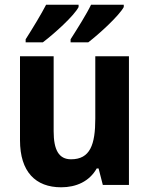

<svg xmlns="http://www.w3.org/2000/svg" viewBox="-20 -786 635 816"><path d="M506 -756V-766H367C349 -728 310 -666 280 -619V-606H355C402 -642 486 -719 506 -756ZM314 -756V-766H176C156 -727 119 -666 89 -619V-606H162C212 -644 294 -718 314 -756ZM528 -547H385V-282C385 -171 363 -109 282 -109C230 -109 208 -149 208 -228V-547H65V-190C65 -56 131 10 240 10C304 10 360 -15 391 -70H399L417 0H528Z"/></svg>

Font: Noto Sans Myanmar UI SemiCondensed
Style: Bold
Weight: 700
Width: 4
Designer: Monotype Design Team
Foundry: Monotype Imaging Inc.
Version: Version 2.103